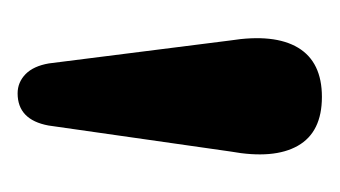

<svg xmlns="http://www.w3.org/2000/svg" viewBox="-104 -716 386 218"><g transform="rotate(90 89.0 -607.0)"><path d="M86 -434Q73.5 -434 64.2 -443Q55 -452 52 -469.5L26 -675Q18 -725.5 34.2 -752.5Q50.5 -779.5 90 -779.5Q130 -779.5 145.5 -752.2Q161 -725 152 -675.5L122.5 -469Q116 -434 86 -434Z"/></g></svg>

Font: Fraunces 9pt Soft SemiBold
Style: Regular
Weight: 600
Version: Version 1.000;[b76b70a41]